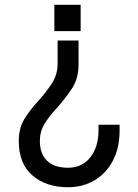

<svg xmlns="http://www.w3.org/2000/svg" viewBox="-20 -533 583 809"><path d="M319.8 -512.7V-401.9H209V-512.7ZM311 -362.3V-260.3Q311 -201.2 281.5 -157.5Q252 -113.8 216.8 -74.7Q187.5 -43.5 167.7 -11.2Q147.9 21 147.9 61Q147.9 114.7 178.2 144.3Q208.5 173.8 267.1 173.8Q325.2 173.8 360.1 130.4Q395 86.9 395 16.6V-7.3H483.9V17.1Q483.9 90.8 455.6 144.3Q427.2 197.8 378.2 226.8Q329.1 255.9 267.1 255.9Q173.8 255.9 116.5 206.1Q59.1 156.2 59.1 61Q59.1 6.3 83.3 -32.5Q107.4 -71.3 140.1 -106.4Q172.9 -142.6 197.8 -180.2Q222.7 -217.8 222.7 -265.1V-362.3Z"/></svg>

Font: Kay Pho Du SemiBold
Style: Regular
Weight: 600
Designer: Victor Gaultney, Khu Oo Reh
Foundry: SIL International
Version: Version 3.000